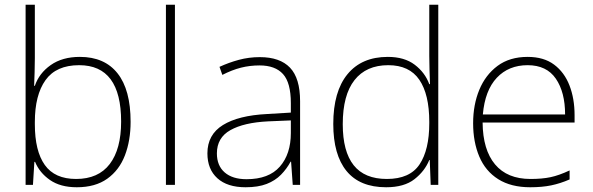

<svg xmlns="http://www.w3.org/2000/svg" viewBox="-20 -780 2503 810"><path d="M304 10Q235 10 191 -20.5Q147 -51 128 -97H125L119 0H88V-760H127V-535Q127 -509 126 -475Q125 -441 124 -418H127Q145 -471 194 -505.5Q243 -540 317 -540Q421 -540 476 -470.5Q531 -401 531 -266Q531 -187 507 -124.5Q483 -62 432.5 -26Q382 10 304 10ZM301 -25Q395 -25 443 -88Q491 -151 491 -267Q491 -505 314 -505Q217 -505 172 -442Q127 -379 127 -265V-256Q127 -143 169 -84Q211 -25 301 -25Z M680 0V-760H718V0Z M1016 10Q939 10 897 -28Q855 -66 855 -133Q855 -212 920.5 -252.5Q986 -293 1107 -299L1207 -305V-345Q1207 -431 1174 -467.5Q1141 -504 1075 -504Q1034 -504 996.5 -494.5Q959 -485 918 -464L906 -498Q945 -516 987.5 -527.5Q1030 -539 1076 -539Q1161 -539 1203.5 -494.5Q1246 -450 1246 -353V0H1215L1208 -98H1206Q1190 -68 1165.5 -43Q1141 -18 1105 -4Q1069 10 1016 10ZM1020 -24Q1114 -24 1160.5 -77Q1207 -130 1207 -219V-272L1111 -268Q1009 -263 952 -231Q895 -199 895 -133Q895 -81 928 -52.5Q961 -24 1020 -24Z M1609 10Q1498 10 1442 -58.5Q1386 -127 1386 -257Q1386 -394 1446 -467Q1506 -540 1616 -540Q1686 -540 1729.5 -507Q1773 -474 1791 -425H1794Q1793 -455 1792 -485.5Q1791 -516 1791 -544V-760H1829V0H1797L1793 -105H1791Q1772 -58 1728.5 -24Q1685 10 1609 10ZM1612 -25Q1709 -25 1750 -86.5Q1791 -148 1791 -260V-266Q1791 -382 1749 -443.5Q1707 -505 1618 -505Q1525 -505 1475.5 -442Q1426 -379 1426 -256Q1426 -141 1472 -83Q1518 -25 1612 -25Z M2217 10Q2136 10 2082 -24Q2028 -58 2002 -119.5Q1976 -181 1976 -260Q1976 -338 2002 -401Q2028 -464 2079 -502Q2130 -540 2206 -540Q2274 -540 2317.5 -507.5Q2361 -475 2382.5 -419.5Q2404 -364 2404 -294V-263H2016Q2017 -148 2068.5 -86.5Q2120 -25 2218 -25Q2267 -25 2302.5 -32.5Q2338 -40 2383 -61V-23Q2344 -6 2305.5 2Q2267 10 2217 10ZM2017 -297H2364Q2364 -391 2325 -448Q2286 -505 2206 -505Q2126 -505 2076 -452Q2026 -399 2017 -297Z"/></svg>

Font: Noto Sans Symbols ExtraLight
Style: Regular
Weight: 250
Version: Version 2.002